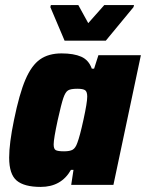

<svg xmlns="http://www.w3.org/2000/svg" viewBox="-20 -727 574 755"><path d="M16 -107Q16 -163 35 -255Q56 -358 80 -414Q104 -470 137.5 -493.5Q171 -517 222 -517Q270 -517 299.5 -504Q329 -491 341 -457H350L367 -510H534L426 0H260L269 -59H259Q221 8 140 8Q75 8 45.5 -17Q16 -42 16 -107ZM284 -165Q294 -191 308.5 -257.5Q323 -324 323 -347Q323 -366 315 -372Q307 -378 284 -378Q258 -378 247.5 -371.5Q237 -365 229 -341.5Q221 -318 207 -255Q191 -181 191 -159Q191 -141 199.5 -136.5Q208 -132 232 -132Q255 -132 266 -138.5Q277 -145 284 -165ZM234 -567 178 -699 180 -707H288L327 -636L390 -707H507L505 -699L396 -567Z"/></svg>

Font: Saira Semi Condensed ExtraBold
Style: Italic
Weight: 800
Width: 4
Italic angle: -12°
Designer: Hector Gatti with collaboration of the Omnibus-Type team
Foundry: Omnibus-Type
Version: Version 1.001; ttfautohint (v1.8)